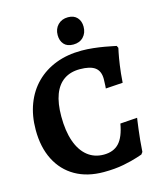

<svg xmlns="http://www.w3.org/2000/svg" viewBox="-125 -937 866 1037"><g transform="rotate(-15 308.0 -418.0)"><path d="M325.9 11.5Q234 11.5 167.5 -26.5Q100.9 -64.5 64.8 -135.3Q28.7 -206.2 28.7 -303.3Q28.7 -382.9 53.4 -447.6Q78 -512.4 124.1 -558.3Q170.2 -604.2 234.4 -628.9Q298.6 -653.5 378.6 -653.5Q410.1 -653.5 443.6 -649.8Q477 -646.1 505.2 -641.1Q533.4 -636.1 551.1 -632.3Q568.9 -628.6 568.9 -628.6L574.7 -616.3Q574.7 -616.3 569.4 -591.3Q564.2 -566.3 558 -523.6Q551.8 -480.9 548.3 -428.1L452.5 -421.8Q452.5 -421.8 453.8 -438.6Q455.1 -455.3 455.1 -474.4Q455.1 -518.7 428 -538.8Q401 -558.9 343.2 -558.9Q290.7 -558.9 254.5 -534.1Q218.3 -509.3 199.6 -460.3Q181 -411.4 181 -337.7Q181 -256 201.3 -198.1Q221.7 -140.3 259.7 -109.9Q297.7 -79.5 350.4 -79.5Q404.9 -79.5 435.8 -112.4Q466.7 -145.2 479.4 -218.6L574.7 -225.3Q574.7 -225.3 572.2 -208.2Q569.6 -191.2 566.3 -163.5Q562.9 -135.9 559.5 -103.3Q556.2 -70.8 554.5 -39.7L545.4 -27.5Q545.4 -27.5 516.1 -17.8Q486.9 -8 437.6 1.8Q388.2 11.5 325.9 11.5ZM345 -696.4Q310.5 -696.4 293.1 -716.2Q275.7 -736 275.7 -767.2Q275.7 -802 297.4 -824.3Q319.2 -846.5 354.1 -846.5Q387.1 -846.5 405 -826.7Q422.9 -806.9 422.9 -775.7Q422.9 -740.8 401.7 -718.6Q380.5 -696.4 345 -696.4Z"/></g></svg>

Font: Alegreya
Style: Regular
Weight: 400
Designer: Juan Pablo del Peral
Foundry: Huerta Tipografica
Version: Version 2.009